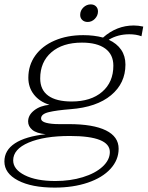

<svg xmlns="http://www.w3.org/2000/svg" viewBox="-35 -660 672 874"><path d="M617 -539 609 -495Q585 -504 554 -504Q501 -504 460 -479Q497 -462 516.5 -433.5Q536 -405 536 -366Q536 -281 470.5 -226.5Q405 -172 286 -163Q222 -158 187 -149.5Q152 -141 152 -121Q152 -107 175 -101Q198 -95 233 -95H278Q389 -95 447 -66.5Q505 -38 505 17Q505 68 468 108.5Q431 149 364.5 171.5Q298 194 214 194Q109 194 47 161.5Q-15 129 -15 75Q-15 24 33 -7.5Q81 -39 173 -49Q131 -53 112 -69Q93 -85 93 -107Q93 -136 120.5 -157.5Q148 -179 190 -183Q145 -197 119.5 -229.5Q94 -262 94 -306Q94 -363 125.5 -407Q157 -451 214 -475.5Q271 -500 344 -500Q393 -500 434 -489Q496 -544 574 -544Q594 -544 617 -539ZM481 -361Q481 -412 444 -439Q407 -466 338 -466Q250 -466 199 -422Q148 -378 148 -303Q148 -251 184.5 -224.5Q221 -198 291 -198Q379 -198 430 -242Q481 -286 481 -361ZM25 70Q25 111 77.5 137.5Q130 164 217 164Q285 164 342 146.5Q399 129 432 98.5Q465 68 465 32Q465 -41 283 -41Q166 -41 95.5 -11Q25 19 25 70ZM330 -592Q330 -612 344.5 -626Q359 -640 378 -640Q393 -640 402 -631Q411 -622 411 -608Q411 -589 397 -574.5Q383 -560 364 -560Q349 -560 339.5 -569Q330 -578 330 -592Z"/></svg>

Font: Fahkwang ExtraLight
Style: Italic
Weight: 275
Italic angle: -10°
Designer: Suppakit Chalermlarp | Katatrad Co.,Ltd.
Foundry: Cadson Demak Co.,Ltd.
Version: Version 1.000; ttfautohint (v1.6)